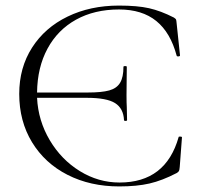

<svg xmlns="http://www.w3.org/2000/svg" viewBox="-20 -656 709 689"><path d="M626 -166Q633 -166 633 -163L625 -57Q624 -45 622 -42Q620 -39 614 -35Q562 -8 516.5 2.5Q471 13 408 13Q304 13 222.5 -28.5Q141 -70 95 -145.5Q49 -221 49 -319Q49 -413 95 -485Q141 -557 222.5 -596.5Q304 -636 407 -636Q473 -636 515 -626.5Q557 -617 604 -593Q610 -589 611.5 -586.5Q613 -584 614 -571L626 -457Q626 -454 620.5 -453.5Q615 -453 614 -456Q592 -539 541 -580.5Q490 -622 407 -622Q319 -622 253 -585.5Q187 -549 150.5 -481.5Q114 -414 113 -324H295Q345 -324 372 -331.5Q399 -339 411 -359Q423 -379 423 -416Q423 -419 429 -419Q435 -419 435 -416L434 -315Q434 -285 435 -271L436 -225Q436 -222 430.5 -222Q425 -222 425 -225Q423 -267 393 -286Q363 -305 291 -305H113Q117 -223 158.5 -153Q200 -83 266.5 -42Q333 -1 409 -1Q575 -1 621 -164Q621 -166 626 -166Z"/></svg>

Font: Cormorant Garamond Light
Style: Regular
Weight: 300
Designer: Christian Thalmann (Catharsis Fonts)
Version: Version 3.000